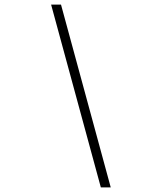

<svg xmlns="http://www.w3.org/2000/svg" viewBox="-20 -718 690 834"><path d="M461 96H418L202 -698H245Z"/></svg>

Font: Azeret Mono Thin Thin
Style: Italic
Weight: 250
Italic angle: -12°
Version: Version 1.002